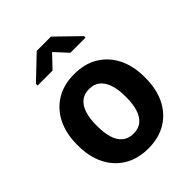

<svg xmlns="http://www.w3.org/2000/svg" viewBox="-219 -877 1001 1001"><g transform="rotate(-45 282.0 -376.0)"><path d="M282.7 10.3Q204.6 10.3 148.4 -23.9Q92.3 -58.1 62.5 -118.9Q32.7 -179.7 32.7 -258.8V-269Q32.7 -347.7 62.5 -408.4Q92.3 -469.2 148.2 -503.7Q204.1 -538.1 281.7 -538.1Q360.4 -538.1 416 -503.7Q471.7 -469.2 501.5 -408.7Q531.2 -348.1 531.2 -269V-258.8Q531.2 -179.7 501.5 -118.9Q471.7 -58.1 416 -23.9Q360.4 10.3 282.7 10.3ZM282.7 -99.1Q319.8 -99.1 343.3 -119.1Q366.7 -139.2 377.9 -175Q389.2 -210.9 389.2 -258.8V-269Q389.2 -315.9 377.9 -351.8Q366.7 -387.7 343 -408Q319.3 -428.2 281.7 -428.2Q245.1 -428.2 221.2 -408Q197.3 -387.7 186.3 -351.8Q175.3 -315.9 175.3 -269V-258.8Q175.3 -210.9 186.3 -174.8Q197.3 -138.7 221.2 -118.9Q245.1 -99.1 282.7 -99.1ZM105.5 -630.4V-643.1L230 -761.7H335L458.5 -641.6V-630.4H347.2L282.2 -700.7L215.3 -630.4Z"/></g></svg>

Font: Robotiche
Style: Bold
Weight: 700
Designer: Google
Version: Version 2.001